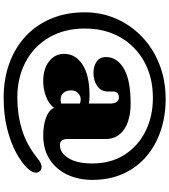

<svg xmlns="http://www.w3.org/2000/svg" viewBox="42 -800 928 1053"><g transform="rotate(90 506.5 -273.0)"><path d="M775.5 -137Q817 -137 846.5 -183.5Q876 -230 876 -314Q876 -417 828.2 -491.5Q780.5 -566 699.2 -606.5Q618 -647 516.5 -647Q404 -647 318.2 -599.8Q232.5 -552.5 184.2 -468.5Q136 -384.5 136 -274Q136 -162.5 184.2 -79Q232.5 4.5 318.2 50.5Q404 96.5 515.5 96.5Q606.5 96.5 690.5 71Q774.5 45.5 851 -16.5Q868.5 -31 886.2 -35.5Q904 -40 917 -28.5Q929 -17 925.8 0.8Q922.5 18.5 904 39Q873 72.5 817.5 102.8Q762 133 685.5 152.2Q609 171.5 515 171.5Q414 171.5 328.8 141Q243.5 110.5 180.2 52.5Q117 -5.5 82 -88Q47 -170.5 47 -274Q47 -365 82 -445.2Q117 -525.5 180.8 -586.8Q244.5 -648 331.8 -682.5Q419 -717 523 -717Q615.5 -717 696 -690Q776.5 -663 837 -611.5Q897.5 -560 931.8 -485.2Q966 -410.5 966 -315Q966 -237 936.5 -176Q907 -115 852.5 -80.2Q798 -45.5 722.5 -45.5Q668.5 -45.5 627.2 -60Q586 -74.5 570.5 -104Q548 -75.5 508.2 -60.5Q468.5 -45.5 425 -45.5Q357 -45.5 316 -77.5Q275 -109.5 275 -161Q275 -222.5 333.8 -261Q392.5 -299.5 502 -299.5Q531.5 -299.5 547.5 -296V-414.5Q547.5 -433 539.2 -446.8Q531 -460.5 513.5 -460.5Q499.5 -460.5 490.5 -452.8Q481.5 -445 481.5 -430.5V-402.5Q481.5 -362 450.8 -341.5Q420 -321 379 -321Q345 -321 318.8 -337.5Q292.5 -354 292.5 -390Q292.5 -450.5 355.8 -487.8Q419 -525 548 -525Q602 -525 646 -510.5Q690 -496 716 -465Q742 -434 742 -385.5V-178Q742 -159 749.5 -148Q757 -137 775.5 -137ZM475 -198.5Q475 -172 488.8 -156.5Q502.5 -141 524 -141Q537.5 -141 547.5 -144V-247Q537 -251 524 -251Q505.5 -251 490.2 -237Q475 -223 475 -198.5Z"/></g></svg>

Font: Fraunces 9pt Soft Black
Style: Regular
Weight: 900
Version: Version 1.000;[b76b70a41]